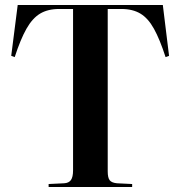

<svg xmlns="http://www.w3.org/2000/svg" viewBox="-20 -750 723 770"><path d="M175 0V-12L237 -15Q256 -16 264.5 -28Q273 -40 273 -67V-714H217Q172 -714 141 -695.5Q110 -677 86 -634.5Q62 -592 39 -521L25 -526L51 -730H633L658 -526L644 -521Q621 -592 597.5 -634.5Q574 -677 543 -695.5Q512 -714 467 -714H412V-63Q412 -37 420 -27Q428 -17 449 -15L510 -12V0Z"/></svg>

Font: Literata 72pt SemiBold
Style: Regular
Weight: 600
Designer: Latin by Veronika Burian and Jose Scaglione. Greek by Irene Vlachou. Cyrillic by Vera Evstafieva.
Foundry: TypeTogether
Version: Version 3.002